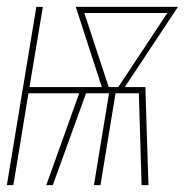

<svg xmlns="http://www.w3.org/2000/svg" viewBox="-26 -540 546 560"><path d="M-6 0 80 -520H99L60 -286H271L195 -520H493L338 -286H398L407 0H387L379 -268H311L267 0H248L292 -268H225L128 0H109L205 -268H57L13 0ZM291 -286H319L462 -502H220Z"/></svg>

Font: Iosevka Term Curly Th Obl
Style: Regular
Weight: 100
Italic angle: -9°
Designer: Belleve Invis
Foundry: Belleve Invis
Version: Version 32.3.0